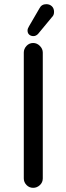

<svg xmlns="http://www.w3.org/2000/svg" viewBox="-20 -923 318 920"><path d="M140 -750Q128 -750 120 -757Q112 -764 112 -777Q112 -782 114 -787Q116 -792 119 -797L169 -883Q179 -903 202 -903Q218 -903 228.5 -893Q239 -883 239 -866Q239 -850 229 -841L162 -760Q152 -750 140 -750ZM139 -23Q120 -23 107 -36.5Q94 -50 94 -68V-671Q94 -689 107 -703Q120 -717 139 -717Q157 -717 171 -703Q185 -689 185 -671V-68Q185 -49 171 -36Q157 -23 139 -23Z"/></svg>

Font: Huninn
Style: Regular
Weight: 400
Designer: justfont
Foundry: justfont
Version: Version 1.003